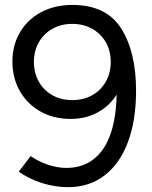

<svg xmlns="http://www.w3.org/2000/svg" viewBox="-20 -754 623 786"><path d="M537 -382.6Q537 -260.4 503.5 -171.7Q470 -83 407.4 -35.4Q344.8 12.2 258.6 12.2Q205.4 12.2 151.9 -4.6Q98.4 -21.4 56.8 -51.4L105.6 -115Q138.6 -92 177.1 -79.3Q215.6 -66.6 250.8 -66.6Q356 -66.6 409.6 -155.8Q463.2 -245 457.4 -421.6L476.6 -404.2Q451 -340.2 396.4 -303.7Q341.8 -267.2 269 -267.2Q200 -267.2 146 -297.3Q92 -327.4 61.4 -380.9Q30.8 -434.4 30.8 -502.2Q30.8 -569.4 62 -622.1Q93.2 -674.8 148.7 -704.3Q204.2 -733.8 276 -733.8Q415.4 -733.8 476.2 -637.4Q537 -541 537 -382.6ZM118.8 -500.2Q118.8 -455.2 139.1 -419.4Q159.4 -383.6 194.9 -363.9Q230.4 -344.2 275.8 -344.2Q321.4 -344.2 357 -363.9Q392.6 -383.6 413 -419.4Q433.4 -455.2 433.4 -500.2Q433.4 -546 413.1 -581.2Q392.8 -616.4 357.1 -636.3Q321.4 -656.2 275.8 -656.2Q230.4 -656.2 194.9 -636.3Q159.4 -616.4 139.1 -581.2Q118.8 -546 118.8 -500.2Z"/></svg>

Font: 寒蝉端黑体 Light
Style: Regular
Weight: 300
Designer: ChillDuanSans {Warren2060}; 
Source Han Sans {Ryoko NISHIZUKA 西塚涼子 (kana, bopomofo & ideographs); Paul D. Hunt (Latin, G
Foundry: ChillType&Adobe
Version: Version 1.300;Glyphs 3.3 (3306)